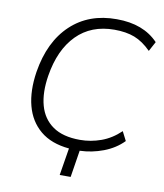

<svg xmlns="http://www.w3.org/2000/svg" viewBox="-93 -789 870 1018"><g transform="rotate(10 342.0 -280.0)"><path d="M298 153 322 6Q225 -3 166.5 -52Q108 -101 87 -180.5Q66 -260 82 -364Q109 -531 206.5 -622.5Q304 -714 454 -713Q597 -713 677 -629L649 -577Q605 -621 559.5 -638.5Q514 -656 451 -656Q326 -656 248 -577Q170 -498 147 -355Q132 -262 151 -193.5Q170 -125 224.5 -87Q279 -49 371 -49Q429 -49 484.5 -69Q540 -89 587 -134L612 -85Q569 -41 507 -17.5Q445 6 380 8L357 153Z"/></g></svg>

Font: Mulish Light
Style: Italic
Weight: 300
Italic angle: -9°
Designer: Vernon Adams
Foundry: Vernon Adams
Version: Version 3.603; ttfautohint (v1.8.3)